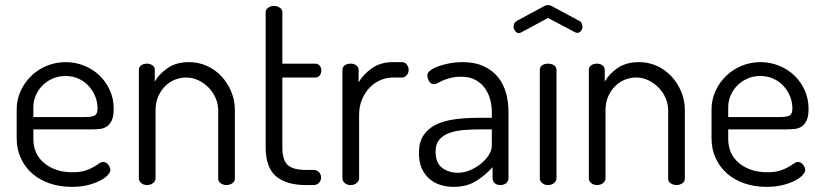

<svg xmlns="http://www.w3.org/2000/svg" viewBox="-20 -721 3205 748"><path d="M236 -479Q273 -479 307 -465.5Q341 -452 366.5 -428Q392 -404 407.5 -370.5Q423 -337 423 -297Q423 -268 415.5 -252Q408 -236 396 -228Q384 -220 368 -218.5Q352 -217 336 -217H110V-180Q110 -120 153 -85Q196 -50 262 -50Q292 -50 311 -56Q330 -62 343 -69.5Q356 -77 365 -83.5Q374 -90 382 -90Q394 -90 402 -79Q410 -68 410 -59Q410 -50 399.5 -38.5Q389 -27 369.5 -17Q350 -7 322.5 0Q295 7 260 7Q213 7 173.5 -6.5Q134 -20 105.5 -45Q77 -70 61 -105Q45 -140 45 -183V-295Q45 -332 60 -365.5Q75 -399 101 -424.5Q127 -450 162 -464.5Q197 -479 236 -479ZM310 -265Q340 -265 350 -271.5Q360 -278 360 -299Q360 -323 351 -345.5Q342 -368 325.5 -386Q309 -404 286 -414.5Q263 -425 235 -425Q209 -425 186.5 -415.5Q164 -406 147 -389.5Q130 -373 120 -350.5Q110 -328 110 -303V-265Z M586 -26Q586 -16 576.5 -8Q567 0 553 0Q539 0 530 -8Q521 -16 521 -26V-449Q521 -460 530 -466.5Q539 -473 553 -473Q565 -473 574 -466.5Q583 -460 583 -449V-403Q599 -432 632.5 -455.5Q666 -479 717 -479Q753 -479 785.5 -464.5Q818 -450 842 -424.5Q866 -399 880.5 -365Q895 -331 895 -292V-26Q895 -13 884.5 -6.5Q874 0 862 0Q851 0 840.5 -6.5Q830 -13 830 -26V-292Q830 -316 820 -339Q810 -362 793 -379.5Q776 -397 753.5 -408Q731 -419 705 -419Q683 -419 661.5 -410.5Q640 -402 623.5 -385.5Q607 -369 596.5 -345.5Q586 -322 586 -292Z M1080 -147Q1080 -98 1100.5 -78.5Q1121 -59 1173 -59H1201Q1215 -59 1223 -50Q1231 -41 1231 -30Q1231 -18 1223 -9Q1215 0 1201 0H1173Q1095 0 1055 -34.5Q1015 -69 1015 -147V-674Q1015 -685 1025.5 -691.5Q1036 -698 1047 -698Q1059 -698 1069.5 -691.5Q1080 -685 1080 -674V-473H1209Q1219 -473 1225.5 -465Q1232 -457 1232 -446Q1232 -435 1225.5 -427Q1219 -419 1209 -419H1080Z M1511 -419Q1486 -419 1462.5 -409Q1439 -399 1420.5 -380Q1402 -361 1390.5 -334Q1379 -307 1379 -273V-26Q1379 -16 1369.5 -8Q1360 0 1346 0Q1332 0 1323 -8Q1314 -16 1314 -26V-449Q1314 -460 1323 -466.5Q1332 -473 1346 -473Q1359 -473 1368 -466.5Q1377 -460 1377 -449V-400Q1394 -430 1428 -454.5Q1462 -479 1511 -479H1546Q1557 -479 1564.5 -470Q1572 -461 1572 -449Q1572 -437 1564.5 -428Q1557 -419 1546 -419Z M1780 -479Q1830 -479 1864.5 -463Q1899 -447 1920.5 -420Q1942 -393 1951.5 -358Q1961 -323 1961 -286V-26Q1961 -15 1952 -7.5Q1943 0 1929 0Q1916 0 1907.5 -7.5Q1899 -15 1899 -26V-70Q1873 -40 1836 -16.5Q1799 7 1748 7Q1719 7 1694.5 -1Q1670 -9 1651.5 -25.5Q1633 -42 1622.5 -66.5Q1612 -91 1612 -125Q1612 -166 1629 -192.5Q1646 -219 1676.5 -234.5Q1707 -250 1750 -256Q1793 -262 1845 -262H1896V-286Q1896 -310 1889.5 -334Q1883 -358 1869 -377.5Q1855 -397 1832.5 -409.5Q1810 -422 1778 -422Q1753 -422 1735.5 -417.5Q1718 -413 1705.5 -407.5Q1693 -402 1685 -397.5Q1677 -393 1671 -393Q1658 -393 1651.5 -405Q1645 -417 1645 -428Q1645 -438 1657 -447Q1669 -456 1688.5 -463Q1708 -470 1732 -474.5Q1756 -479 1780 -479ZM1896 -217H1854Q1819 -217 1787.5 -214.5Q1756 -212 1731 -203Q1706 -194 1691.5 -177Q1677 -160 1677 -131Q1677 -87 1702 -67.5Q1727 -48 1764 -48Q1788 -48 1811.5 -58Q1835 -68 1854 -83.5Q1873 -99 1884.5 -117.5Q1896 -136 1896 -153Z M2011 -595Q2009 -594 2006.5 -593Q2004 -592 2002 -592Q1994 -592 1987.5 -599.5Q1981 -607 1981 -618Q1981 -624 1984 -630Q1987 -636 1994 -640L2098 -696Q2106 -701 2115 -701Q2124 -701 2132 -696L2236 -640Q2243 -637 2246 -630.5Q2249 -624 2249 -617Q2249 -607 2243 -600Q2237 -593 2229 -593Q2227 -593 2224 -594Q2221 -595 2219 -596L2115 -651ZM2115 -473Q2129 -473 2138.5 -466.5Q2148 -460 2148 -449V-26Q2148 -16 2138.5 -8Q2129 0 2115 0Q2101 0 2092 -8Q2083 -16 2083 -26V-449Q2083 -460 2092 -466.5Q2101 -473 2115 -473Z M2339 -26Q2339 -16 2329.5 -8Q2320 0 2306 0Q2292 0 2283 -8Q2274 -16 2274 -26V-449Q2274 -460 2283 -466.5Q2292 -473 2306 -473Q2318 -473 2327 -466.5Q2336 -460 2336 -449V-403Q2352 -432 2385.5 -455.5Q2419 -479 2470 -479Q2506 -479 2538.5 -464.5Q2571 -450 2595 -424.5Q2619 -399 2633.5 -365Q2648 -331 2648 -292V-26Q2648 -13 2637.5 -6.5Q2627 0 2615 0Q2604 0 2593.5 -6.5Q2583 -13 2583 -26V-292Q2583 -316 2573 -339Q2563 -362 2546 -379.5Q2529 -397 2506.5 -408Q2484 -419 2458 -419Q2436 -419 2414.5 -410.5Q2393 -402 2376.5 -385.5Q2360 -369 2349.5 -345.5Q2339 -322 2339 -292Z M2943 -479Q2980 -479 3014 -465.5Q3048 -452 3073.5 -428Q3099 -404 3114.5 -370.5Q3130 -337 3130 -297Q3130 -268 3122.5 -252Q3115 -236 3103 -228Q3091 -220 3075 -218.5Q3059 -217 3043 -217H2817V-180Q2817 -120 2860 -85Q2903 -50 2969 -50Q2999 -50 3018 -56Q3037 -62 3050 -69.5Q3063 -77 3072 -83.5Q3081 -90 3089 -90Q3101 -90 3109 -79Q3117 -68 3117 -59Q3117 -50 3106.5 -38.5Q3096 -27 3076.5 -17Q3057 -7 3029.5 0Q3002 7 2967 7Q2920 7 2880.5 -6.5Q2841 -20 2812.5 -45Q2784 -70 2768 -105Q2752 -140 2752 -183V-295Q2752 -332 2767 -365.5Q2782 -399 2808 -424.5Q2834 -450 2869 -464.5Q2904 -479 2943 -479ZM3017 -265Q3047 -265 3057 -271.5Q3067 -278 3067 -299Q3067 -323 3058 -345.5Q3049 -368 3032.5 -386Q3016 -404 2993 -414.5Q2970 -425 2942 -425Q2916 -425 2893.5 -415.5Q2871 -406 2854 -389.5Q2837 -373 2827 -350.5Q2817 -328 2817 -303V-265Z"/></svg>

Font: AkaAcidDosis
Style: Regular
Weight: 400
Designer: Edgar Tolentino, Pablo Impallari, Igino Marini, Aka-Acid
Foundry: Edgar Tolentino, Pablo Impallari, Igino Marini, Cyberella
Version: Version 1.007